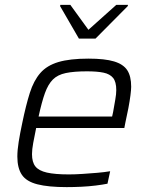

<svg xmlns="http://www.w3.org/2000/svg" viewBox="-20 -758 607 786"><path d="M253 8Q178 8 133 -3.5Q88 -15 69.5 -42.5Q51 -70 51 -117Q51 -143 56.5 -177.5Q62 -212 71 -254Q86 -327 102 -377.5Q118 -428 145 -459Q172 -490 219 -504Q266 -518 342 -518Q409 -518 447 -506.5Q485 -495 501 -470.5Q517 -446 517 -403Q517 -391 514 -367.5Q511 -344 505.5 -315Q500 -286 493 -255L489 -234H128Q121 -200 116 -173Q111 -146 111 -127Q111 -94 125 -76.5Q139 -59 172 -51.5Q205 -44 262 -44Q287 -44 317.5 -46Q348 -48 377.5 -50.5Q407 -53 431 -57L420 -6Q400 -2 372 1.5Q344 5 313 6.5Q282 8 253 8ZM138 -281H439L443 -299Q448 -328 452 -350.5Q456 -373 456 -389Q456 -423 443 -439Q430 -455 404 -460.5Q378 -466 336 -466Q283 -466 249.5 -459Q216 -452 196.5 -432.5Q177 -413 164 -377Q151 -341 138 -281ZM303 -600 226 -733 227 -738H268L342 -636L456 -738H504L503 -733L371 -600Z"/></svg>

Font: Saira Thin Light
Style: Italic
Weight: 300
Italic angle: -12°
Version: Version 1.101